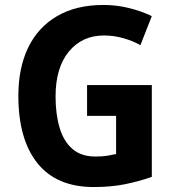

<svg xmlns="http://www.w3.org/2000/svg" viewBox="-20 -810 705 774"><path d="M331 -467H592V-97Q538 -78 482 -67Q426 -56 358 -56Q208 -56 131 -152Q54 -248 54 -424Q54 -536 93.5 -618Q133 -700 210 -745Q287 -790 397 -790Q450 -790 500.5 -777.5Q551 -765 592 -745L546 -628Q516 -645 477.5 -656Q439 -667 399 -667Q311 -667 257.5 -602Q204 -537 204 -421Q204 -351 220 -296Q236 -241 271.5 -210Q307 -179 364 -179Q393 -179 411.5 -182Q430 -185 448 -189V-343H331Z"/></svg>

Font: Noto Sans Malayalam UI SemiCondensed
Style: Bold
Weight: 700
Width: 4
Designer: Jelle Bosma - Monotype Design Team
Foundry: Monotype Imaging Inc.
Version: Version 2.104; ttfautohint (v1.8.4.7-5d5b)